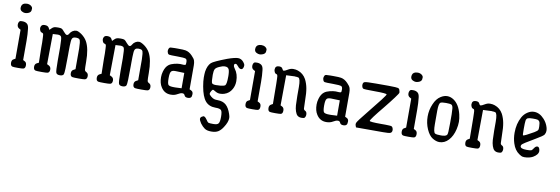

<svg xmlns="http://www.w3.org/2000/svg" viewBox="-65 -1184 5824 1997"><g transform="rotate(10 2847.5 -185.5)"><path d="M53.7 -2.9Q32.2 -8.8 32.2 -41Q32.2 -72.3 54.7 -81.1Q59.6 -84 70.3 -89.8V-395.5Q64.5 -398.4 54.7 -404.3Q32.2 -416 32.2 -445.3Q32.2 -456.1 36.6 -467.3Q41 -478.5 48.8 -482.4Q53.7 -485.4 70.3 -485.4Q74.2 -485.4 80.1 -485.4Q105.5 -484.4 123 -470.7Q140.6 -457 144.5 -419.9Q151.4 -365.2 151.4 -293.9Q151.4 -285.2 151.4 -276.4V-89.8Q156.2 -85.9 169.9 -80.1Q189.5 -70.3 189.5 -41Q189.5 -7.8 168 -2.9Q156.2 0 110.8 0Q65.4 0 53.7 -2.9ZM110.4 -579.1Q98.6 -575.2 84.5 -575.2Q70.3 -575.2 51.3 -585.4Q32.2 -595.7 31.2 -620.1Q31.2 -661.1 66.4 -670.9Q79.1 -673.8 89.8 -673.8Q113.3 -673.8 130.9 -662.1Q149.4 -648.4 149.4 -633.3Q149.4 -618.2 147.5 -610.4Q141.6 -587.9 110.4 -579.1Z M408.2 -410.2 404.3 -90.8 421.9 -82Q446.3 -70.3 446.3 -42Q446.3 -8.8 422.9 -3.9Q409.2 -1 360.4 -1Q311.5 -1 297.9 -3.9Q275.4 -8.8 275.4 -42Q275.4 -71.3 298.8 -82Q304.7 -85 317.4 -90.8L314.5 -246.1V-304.7Q313.5 -329.1 312.5 -357.9Q311.5 -386.7 308.6 -394.5Q304.7 -402.3 292 -405.3Q279.3 -408.2 273.4 -422.9Q267.6 -437.5 267.6 -447.3Q267.6 -457 272.5 -467.8Q281.2 -487.3 307.6 -487.3Q308.6 -487.3 310.1 -487.3Q311.5 -487.3 312.5 -487.3Q342.8 -487.3 354.5 -466.8Q358.4 -460 365.2 -446.3Q373 -453.1 385.3 -465.8Q397.5 -478.5 411.1 -482.4Q424.8 -486.3 451.7 -486.3Q478.5 -486.3 489.3 -481.4Q500 -476.6 519.5 -452.1Q541 -425.8 553.7 -425.8Q566.4 -425.8 576.7 -444.3Q586.9 -462.9 605.5 -474.6Q624 -486.3 644.5 -486.3Q664.1 -486.3 701.2 -460.9Q738.3 -433.6 758.8 -398.4Q799.8 -327.1 799.8 -183.6Q799.8 -117.2 802.2 -102.5Q804.7 -87.9 819.3 -81.1Q841.8 -70.3 841.8 -42Q841.8 -9.8 818.4 -3.9Q804.7 -1 752.4 -1Q700.2 -1 686.5 -3.9Q663.1 -8.8 663.1 -42Q663.1 -71.3 687.5 -82Q693.4 -85 704.1 -90.8V-310.5Q703.1 -340.8 700.7 -369.1Q698.2 -397.5 687.5 -406.2Q675.8 -415 652.8 -415Q629.9 -415 619.1 -405.3Q607.4 -395.5 605.5 -363.3Q602.5 -327.1 602.5 -260.7Q602.5 -244.1 602.5 -225.6Q602.5 -37.1 594.2 -18.6Q585.9 0 554.2 0Q522.5 0 514.6 -18.6Q506.8 -34.2 506.8 -145.5V-289.1Q505.9 -322.3 503.9 -360.4Q502 -398.4 490.2 -405.8Q478.5 -413.1 462.9 -413.1Q447.3 -413.1 408.2 -410.2Z M1070.3 -410.2 1066.4 -90.8 1084 -82Q1108.4 -70.3 1108.4 -42Q1108.4 -8.8 1085 -3.9Q1071.3 -1 1022.5 -1Q973.6 -1 960 -3.9Q937.5 -8.8 937.5 -42Q937.5 -71.3 960.9 -82Q966.8 -85 979.5 -90.8L976.6 -246.1V-304.7Q975.6 -329.1 974.6 -357.9Q973.6 -386.7 970.7 -394.5Q966.8 -402.3 954.1 -405.3Q941.4 -408.2 935.5 -422.9Q929.7 -437.5 929.7 -447.3Q929.7 -457 934.6 -467.8Q943.4 -487.3 969.7 -487.3Q970.7 -487.3 972.2 -487.3Q973.6 -487.3 974.6 -487.3Q1004.9 -487.3 1016.6 -466.8Q1020.5 -460 1027.3 -446.3Q1035.2 -453.1 1047.4 -465.8Q1059.6 -478.5 1073.2 -482.4Q1086.9 -486.3 1113.8 -486.3Q1140.6 -486.3 1151.4 -481.4Q1162.1 -476.6 1181.6 -452.1Q1203.1 -425.8 1215.8 -425.8Q1228.5 -425.8 1238.8 -444.3Q1249 -462.9 1267.6 -474.6Q1286.1 -486.3 1306.6 -486.3Q1326.2 -486.3 1363.3 -460.9Q1400.4 -433.6 1420.9 -398.4Q1461.9 -327.1 1461.9 -183.6Q1461.9 -117.2 1464.4 -102.5Q1466.8 -87.9 1481.4 -81.1Q1503.9 -70.3 1503.9 -42Q1503.9 -9.8 1480.5 -3.9Q1466.8 -1 1414.6 -1Q1362.3 -1 1348.6 -3.9Q1325.2 -8.8 1325.2 -42Q1325.2 -71.3 1349.6 -82Q1355.5 -85 1366.2 -90.8V-310.5Q1365.2 -340.8 1362.8 -369.1Q1360.4 -397.5 1349.6 -406.2Q1337.9 -415 1314.9 -415Q1292 -415 1281.2 -405.3Q1269.5 -395.5 1267.6 -363.3Q1264.6 -327.1 1264.6 -260.7Q1264.6 -244.1 1264.6 -225.6Q1264.6 -37.1 1256.3 -18.6Q1248 0 1216.3 0Q1184.6 0 1176.8 -18.6Q1168.9 -34.2 1168.9 -145.5V-289.1Q1168 -322.3 1166 -360.4Q1164.1 -398.4 1152.3 -405.8Q1140.6 -413.1 1125 -413.1Q1109.4 -413.1 1070.3 -410.2Z M1767.6 -333 1803.7 -331.1Q1816.4 -331.1 1822.3 -334Q1828.1 -336.9 1827.6 -363.8Q1827.1 -390.6 1814.5 -397.5Q1796.9 -405.3 1724.1 -405.3Q1651.4 -405.3 1637.7 -408.2Q1624 -412.1 1620.1 -427.7Q1615.2 -439.5 1616.2 -448.2Q1616.2 -457 1621.1 -468.8Q1626 -482.4 1639.6 -484.4Q1652.3 -486.3 1683.6 -486.3H1715.8Q1777.3 -486.3 1796.9 -482.4Q1835.9 -475.6 1869.1 -440.4Q1896.5 -413.1 1902.8 -392.1Q1909.2 -371.1 1909.2 -342.8V-90.8Q1915 -87.9 1928.2 -81.5Q1941.4 -75.2 1945.3 -62.5Q1948.2 -52.7 1947.3 -42Q1947.3 -31.2 1944.3 -20.5Q1936.5 0 1906.2 0Q1877 0 1869.6 -18.6Q1862.3 -37.1 1844.7 -37.1Q1843.8 -37.1 1842.8 -37.1Q1822.3 -37.1 1793.9 -19.5Q1765.6 -2 1724.6 -2Q1657.2 -2 1621.1 -60.5Q1594.7 -100.6 1594.7 -165Q1594.7 -194.3 1603.5 -224.6Q1618.2 -276.4 1649.4 -299.8Q1669.9 -315.4 1705.6 -324.2Q1741.2 -333 1767.6 -333ZM1825.2 -249Q1763.7 -252 1731.4 -252Q1699.2 -252 1688.5 -240.2Q1673.8 -227.5 1673.8 -168Q1673.8 -108.4 1686.5 -96.2Q1699.2 -84 1744.1 -84H1760.7L1825.2 -86.9Z M2215.8 -183.6Q2258.8 -188.5 2267.6 -197.3Q2282.2 -212.9 2282.2 -288.1V-306.6Q2280.3 -360.4 2268.6 -373Q2257.8 -388.7 2233.4 -388.7H2220.7Q2209 -388.7 2174.3 -374Q2139.6 -359.4 2129.9 -341.8Q2120.1 -322.3 2120.1 -281.2Q2120.1 -206.1 2128.9 -193.4Q2138.7 -181.6 2171.9 -181.6Q2179.7 -181.6 2189.5 -182.6Q2202.1 -183.6 2215.8 -183.6ZM2089.8 239.3Q2069.3 209 2068.8 192.9Q2068.4 176.8 2084 168Q2099.6 157.2 2108.4 161.1Q2125 168.9 2139.2 191.4Q2153.3 213.9 2162.1 217.8Q2171.9 221.7 2213.9 221.7Q2255.9 221.7 2267.6 206.1Q2281.2 190.4 2281.2 135.3Q2281.2 80.1 2268.1 65.4Q2254.9 50.8 2212.9 50.8Q2210 50.8 2207 50.8Q2137.7 50.8 2099.6 5.4Q2061.5 -40 2043 -144.5Q2033.2 -201.2 2033.2 -238.3Q2033.2 -275.4 2036.1 -299.8Q2045.9 -364.3 2079.1 -396.5Q2103.5 -418.9 2239.3 -470.7Q2316.4 -498 2350.6 -498Q2384.8 -498 2409.2 -467.8Q2425.8 -448.2 2425.8 -433.1Q2425.8 -418 2420.9 -408.2Q2414.1 -390.6 2399.4 -390.6Q2380.9 -390.6 2365.2 -412.1Q2347.7 -434.6 2336.9 -434.6Q2320.3 -434.6 2320.3 -418Q2320.3 -401.4 2335 -382.8Q2373 -333 2373 -257.8Q2373 -210.9 2351.6 -172.9Q2325.2 -124 2272.5 -107.4Q2252 -100.6 2227.1 -100.6Q2202.1 -100.6 2177.7 -115.2Q2155.3 -128.9 2149.4 -128.9Q2143.6 -127.9 2133.3 -110.8Q2123 -93.8 2123 -83Q2123 -72.3 2143.1 -55.7Q2163.1 -39.1 2178.2 -34.7Q2193.4 -30.3 2216.8 -30.3Q2271.5 -30.3 2304.7 -1Q2337.9 28.3 2358.4 90.8Q2367.2 116.2 2367.2 131.8Q2367.2 175.8 2329.1 233.4Q2306.6 268.6 2279.8 285.6Q2252.9 302.7 2207 302.7Q2161.1 302.7 2136.7 286.1Q2112.3 269.5 2089.8 239.3Z M2530.3 -2.9Q2508.8 -8.8 2508.8 -41Q2508.8 -72.3 2531.2 -81.1Q2536.1 -84 2546.9 -89.8V-395.5Q2541 -398.4 2531.2 -404.3Q2508.8 -416 2508.8 -445.3Q2508.8 -456.1 2513.2 -467.3Q2517.6 -478.5 2525.4 -482.4Q2530.3 -485.4 2546.9 -485.4Q2550.8 -485.4 2556.6 -485.4Q2582 -484.4 2599.6 -470.7Q2617.2 -457 2621.1 -419.9Q2627.9 -365.2 2627.9 -293.9Q2627.9 -285.2 2627.9 -276.4V-89.8Q2632.8 -85.9 2646.5 -80.1Q2666 -70.3 2666 -41Q2666 -7.8 2644.5 -2.9Q2632.8 0 2587.4 0Q2542 0 2530.3 -2.9ZM2586.9 -579.1Q2575.2 -575.2 2561 -575.2Q2546.9 -575.2 2527.8 -585.4Q2508.8 -595.7 2507.8 -620.1Q2507.8 -661.1 2543 -670.9Q2555.7 -673.8 2566.4 -673.8Q2589.8 -673.8 2607.4 -662.1Q2626 -648.4 2626 -633.3Q2626 -618.2 2624 -610.4Q2618.2 -587.9 2586.9 -579.1Z M2873 -409.2Q2873 -407.2 2870.1 -90.8Q2875 -87.9 2888.7 -81.1Q2908.2 -70.3 2908.2 -42Q2908.2 -8.8 2887.7 -3.9Q2875 -1 2829.6 -1Q2784.2 -1 2772.5 -3.9Q2751 -8.8 2751 -43Q2751 -71.3 2773.4 -82Q2779.3 -85 2789.1 -90.8L2787.1 -304.7Q2786.1 -329.1 2785.6 -357.9Q2785.2 -386.7 2781.2 -394.5Q2778.3 -402.3 2770.5 -403.3Q2754.9 -406.2 2748 -427.7Q2744.1 -437.5 2744.1 -446.3Q2744.1 -487.3 2785.2 -487.3Q2786.1 -487.3 2787.1 -487.3Q2814.5 -487.3 2822.3 -468.8Q2830.1 -450.2 2839.8 -451.2Q2849.6 -451.2 2878.9 -468.8Q2907.2 -486.3 2933.6 -486.3Q2933.6 -486.3 2935.5 -486.3Q2962.9 -486.3 2984.4 -478.5Q3042 -459 3072.3 -404.3Q3093.8 -362.3 3103 -313Q3112.3 -263.7 3112.3 -189.5Q3113.3 -115.2 3115.2 -101.6Q3117.2 -85.9 3130.9 -80.1Q3150.4 -71.3 3150.4 -41Q3150.4 -30.3 3146 -19.5Q3141.6 -8.8 3134.8 -4.9Q3127.9 -1 3104.5 -1Q3081.1 -1 3064.5 -13.7Q3048.8 -26.4 3039.1 -56.2Q3029.3 -85.9 3027.3 -119.1Q3025.4 -150.4 3024.4 -216.8V-310.5Q3024.4 -400.4 3002 -408.2Q2988.3 -412.1 2968.8 -412.1Q2966.8 -412.1 2962.9 -413.1Q2939.5 -413.1 2873 -409.2Z M3410.2 -333 3446.3 -331.1Q3459 -331.1 3464.8 -334Q3470.7 -336.9 3470.2 -363.8Q3469.7 -390.6 3457 -397.5Q3439.5 -405.3 3366.7 -405.3Q3293.9 -405.3 3280.3 -408.2Q3266.6 -412.1 3262.7 -427.7Q3257.8 -439.5 3258.8 -448.2Q3258.8 -457 3263.7 -468.8Q3268.6 -482.4 3282.2 -484.4Q3294.9 -486.3 3326.2 -486.3H3358.4Q3419.9 -486.3 3439.5 -482.4Q3478.5 -475.6 3511.7 -440.4Q3539.1 -413.1 3545.4 -392.1Q3551.8 -371.1 3551.8 -342.8V-90.8Q3557.6 -87.9 3570.8 -81.5Q3584 -75.2 3587.9 -62.5Q3590.8 -52.7 3589.8 -42Q3589.8 -31.2 3586.9 -20.5Q3579.1 0 3548.8 0Q3519.5 0 3512.2 -18.6Q3504.9 -37.1 3487.3 -37.1Q3486.3 -37.1 3485.4 -37.1Q3464.8 -37.1 3436.5 -19.5Q3408.2 -2 3367.2 -2Q3299.8 -2 3263.7 -60.5Q3237.3 -100.6 3237.3 -165Q3237.3 -194.3 3246.1 -224.6Q3260.7 -276.4 3292 -299.8Q3312.5 -315.4 3348.1 -324.2Q3383.8 -333 3410.2 -333ZM3467.8 -249Q3406.2 -252 3374 -252Q3341.8 -252 3331.1 -240.2Q3316.4 -227.5 3316.4 -168Q3316.4 -108.4 3329.1 -96.2Q3341.8 -84 3386.7 -84H3403.3L3467.8 -86.9Z M3811.5 -92.8Q3811.5 -82 3933.6 -82H3978.5Q3997.1 -81.1 4018.6 -80.6Q4040 -80.1 4046.9 -75.7Q4053.7 -71.3 4058.1 -60.1Q4062.5 -48.8 4062.5 -39.1Q4062.5 -13.7 4043 -6.8Q4027.3 -1 3966.8 -1Q3824.2 -1 3682.6 -1Q3679.7 -8.8 3674.8 -22Q3669.9 -35.2 3675.8 -48.8Q3682.6 -67.4 3773.4 -178.7Q3936.5 -378.9 3936.5 -393.6Q3936.5 -405.3 3807.6 -405.3Q3694.3 -405.3 3686.5 -411.1Q3678.7 -415 3674.8 -426.8Q3670.9 -438.5 3670.9 -447.3Q3670.9 -475.6 3690.4 -480.5Q3706.1 -486.3 3808.6 -486.3Q3911.1 -486.3 3942.4 -486.3Q4029.3 -485.4 4041.5 -481Q4053.7 -476.6 4056.6 -468.8Q4064.5 -448.2 4064.5 -434.6Q4064.5 -427.7 4026.9 -377Q3989.3 -326.2 3934.6 -258.8Q3811.5 -109.4 3811.5 -92.8Z M4179.7 -2.9Q4158.2 -8.8 4158.2 -41Q4158.2 -72.3 4180.7 -81.1Q4185.5 -84 4196.3 -89.8V-395.5Q4190.4 -398.4 4180.7 -404.3Q4158.2 -416 4158.2 -445.3Q4158.2 -456.1 4162.6 -467.3Q4167 -478.5 4174.8 -482.4Q4179.7 -485.4 4196.3 -485.4Q4200.2 -485.4 4206.1 -485.4Q4231.4 -484.4 4249 -470.7Q4266.6 -457 4270.5 -419.9Q4277.3 -365.2 4277.3 -293.9Q4277.3 -285.2 4277.3 -276.4V-89.8Q4282.2 -85.9 4295.9 -80.1Q4315.4 -70.3 4315.4 -41Q4315.4 -7.8 4293.9 -2.9Q4282.2 0 4236.8 0Q4191.4 0 4179.7 -2.9ZM4236.3 -579.1Q4224.6 -575.2 4210.4 -575.2Q4196.3 -575.2 4177.2 -585.4Q4158.2 -595.7 4157.2 -620.1Q4157.2 -661.1 4192.4 -670.9Q4205.1 -673.8 4215.8 -673.8Q4239.3 -673.8 4256.8 -662.1Q4275.4 -648.4 4275.4 -633.3Q4275.4 -618.2 4273.4 -610.4Q4267.6 -587.9 4236.3 -579.1Z M4561.5 -1Q4528.3 -1 4489.7 -24.4Q4451.2 -47.9 4423.8 -110.4Q4396.5 -172.9 4396.5 -243.2Q4396.5 -312.5 4423.8 -375Q4450.2 -437.5 4493.2 -463.9Q4528.3 -486.3 4562 -486.3Q4595.7 -486.3 4627.9 -465.8Q4692.4 -423.8 4716.8 -320.3Q4726.6 -278.3 4726.6 -243.2Q4726.6 -208 4716.8 -165Q4699.2 -89.8 4657.7 -45.4Q4616.2 -1 4561.5 -1ZM4484.4 -177.7Q4484.4 -89.8 4504.9 -80.1Q4520.5 -72.3 4567.4 -72.3Q4614.3 -72.3 4627.9 -87.9Q4635.7 -97.7 4636.7 -123Q4638.7 -148.4 4638.7 -214.8Q4638.7 -214.8 4638.7 -308.6Q4638.7 -335.9 4635.7 -367.7Q4632.8 -399.4 4618.2 -407.2Q4602.5 -414.1 4561.5 -414.1Q4520.5 -414.1 4504.9 -407.2Q4484.4 -398.4 4484.4 -318.4Q4484.4 -314.5 4484.4 -310.5Z M4952.1 -409.2Q4952.1 -407.2 4949.2 -90.8Q4954.1 -87.9 4967.8 -81.1Q4987.3 -70.3 4987.3 -42Q4987.3 -8.8 4966.8 -3.9Q4954.1 -1 4908.7 -1Q4863.3 -1 4851.6 -3.9Q4830.1 -8.8 4830.1 -43Q4830.1 -71.3 4852.5 -82Q4858.4 -85 4868.2 -90.8L4866.2 -304.7Q4865.2 -329.1 4864.7 -357.9Q4864.3 -386.7 4860.4 -394.5Q4857.4 -402.3 4849.6 -403.3Q4834 -406.2 4827.1 -427.7Q4823.2 -437.5 4823.2 -446.3Q4823.2 -487.3 4864.3 -487.3Q4865.2 -487.3 4866.2 -487.3Q4893.6 -487.3 4901.4 -468.8Q4909.2 -450.2 4918.9 -451.2Q4928.7 -451.2 4958 -468.8Q4986.3 -486.3 5012.7 -486.3Q5012.7 -486.3 5014.6 -486.3Q5042 -486.3 5063.5 -478.5Q5121.1 -459 5151.4 -404.3Q5172.9 -362.3 5182.1 -313Q5191.4 -263.7 5191.4 -189.5Q5192.4 -115.2 5194.3 -101.6Q5196.3 -85.9 5210 -80.1Q5229.5 -71.3 5229.5 -41Q5229.5 -30.3 5225.1 -19.5Q5220.7 -8.8 5213.9 -4.9Q5207 -1 5183.6 -1Q5160.2 -1 5143.6 -13.7Q5127.9 -26.4 5118.2 -56.2Q5108.4 -85.9 5106.4 -119.1Q5104.5 -150.4 5103.5 -216.8V-310.5Q5103.5 -400.4 5081.1 -408.2Q5067.4 -412.1 5047.9 -412.1Q5045.9 -412.1 5042 -413.1Q5018.6 -413.1 4952.1 -409.2Z M5403.3 -106.4Q5403.3 -79.1 5470.7 -79.1Q5507.8 -79.1 5518.1 -83Q5528.3 -86.9 5543 -109.9Q5557.6 -132.8 5576.2 -132.8Q5594.7 -131.8 5600.6 -103.5Q5602.5 -96.7 5602.5 -88.9Q5602.5 -51.8 5549.8 -20.5Q5511.7 0 5459 0Q5448.2 0 5438 -2.4Q5427.7 -4.9 5404.3 -20.5Q5354.5 -53.7 5333 -123Q5316.4 -173.8 5316.4 -233.4Q5316.4 -329.1 5356.4 -401.4Q5376 -437.5 5410.2 -460Q5444.3 -482.4 5477.5 -482.4H5480.5Q5538.1 -482.4 5586.9 -428.7Q5620.1 -392.6 5633.8 -346.7Q5639.6 -329.1 5639.6 -309.1Q5639.6 -289.1 5627.9 -268.6Q5615.2 -251 5543.9 -210Q5414.1 -134.8 5407.2 -121.1Q5403.3 -113.3 5403.3 -106.4ZM5527.3 -408.2Q5514.6 -411.1 5478.5 -411.1Q5442.4 -411.1 5426.3 -404.8Q5410.2 -398.4 5406.7 -376Q5403.3 -353.5 5403.3 -289.1Q5403.3 -224.6 5407.2 -220.7H5408.2Q5424.8 -220.7 5517.6 -274.4Q5542 -290 5549.8 -297.9Q5557.6 -304.7 5557.6 -322.3V-343.8Q5556.6 -380.9 5548.3 -393.1Q5540 -405.3 5527.3 -408.2Z"/></g></svg>

Font: Semi-Sweet
Style: Book
Weight: 400
Designer: Walter E Stewart
Version: 0.5